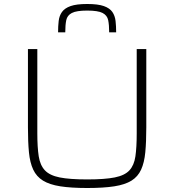

<svg xmlns="http://www.w3.org/2000/svg" viewBox="-20 -934 873 962"><path d="M417 8Q336 8 282 -0.5Q228 -9 195.5 -29Q163 -49 146.5 -84Q130 -119 125 -171Q120 -223 120 -296V-688H167V-266Q167 -196 174 -151Q181 -106 205 -80.5Q229 -55 279 -45Q329 -35 417 -35Q505 -35 555 -45Q605 -55 628.5 -80.5Q652 -106 658.5 -151Q665 -196 665 -266V-688H713V-296Q713 -223 708 -171Q703 -119 687 -84Q671 -49 639 -29Q607 -9 553 -0.5Q499 8 417 8ZM417 -914Q471 -914 500.5 -903.5Q530 -893 543 -874Q556 -855 559 -829Q562 -803 562 -772H527Q527 -809 522 -833Q517 -857 494 -869Q471 -881 417 -881Q363 -881 340 -869Q317 -857 312 -833Q307 -809 307 -772H271Q271 -803 274 -829Q277 -855 290.5 -874Q304 -893 333.5 -903.5Q363 -914 417 -914Z"/></svg>

Font: Saira Expanded ExtraLight
Style: Regular
Weight: 250
Width: 7
Designer: Hector Gatti with collaboration of the Omnibus-Type team
Foundry: Omnibus-Type
Version: Version 1.101